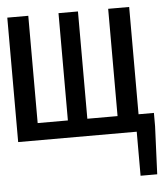

<svg xmlns="http://www.w3.org/2000/svg" viewBox="-49 -530 649 747"><g transform="rotate(-5 275.0 -157.0)"><path d="M89 -67V-486H7V0H470V172H535L543 -15V-67H483V-486H401V-67H283V-486H207V-67Z"/></g></svg>

Font: Codetta
Style: Regular
Weight: 400
Italic angle: -11°
Designer: Ulrich Proeller
Foundry: PROSA GmbH
Version: Version 2.00;September 29, 2018;FontCreator 11.5.0.2427 64-b